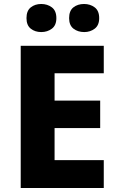

<svg xmlns="http://www.w3.org/2000/svg" viewBox="-20 -944 595 964"><path d="M501 0H84V-714H501V-576H254V-439H483V-301H254V-140H501ZM113 -853Q113 -890 134.5 -907Q156 -924 187 -924Q218 -924 240.5 -907Q263 -890 263 -853Q263 -817 240.5 -800Q218 -783 187 -783Q156 -783 134.5 -800Q113 -817 113 -853ZM327 -853Q327 -890 348.5 -907Q370 -924 402 -924Q433 -924 455.5 -907Q478 -890 478 -853Q478 -817 455.5 -800Q433 -783 403 -783Q371 -783 349 -800Q327 -817 327 -853Z"/></svg>

Font: Noto Sans Hebrew ExtraBold
Style: Regular
Weight: 800
Designer: Monotype Design Team
Foundry: Monotype Imaging Inc.
Version: Version 2.003